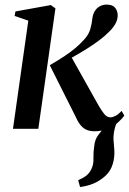

<svg xmlns="http://www.w3.org/2000/svg" viewBox="-20 -546 548 814"><path d="M319.5 247 311.5 218Q333.5 208.5 346.8 197.8Q360 187 367.5 170.5Q377 152 376.2 125.5Q375.5 99 379.5 73.5Q382 44.5 398 24.5Q414 4.5 425.5 -10.5L489 -45.5Q472.5 -26 466.8 -2.5Q461 21 461 42Q461.5 55.5 463.2 72Q465 88.5 465 104Q464.5 135.5 453.2 162.5Q442 189.5 415 209.5Q396.5 224 373.8 233.2Q351 242.5 319.5 247ZM35 0 100 -458.5 42 -478.5 45.5 -497.5 195.5 -524.5 215 -510.5 142.5 0ZM380.5 10.5Q360 10.5 345.2 3.5Q330.5 -3.5 319.2 -18.5Q308 -33.5 297.5 -57.5L191 -269.5Q226 -290 252.2 -307.2Q278.5 -324.5 299 -341.8Q319.5 -359 336 -377.5Q356.5 -399 363.2 -424Q370 -449 371.5 -467.5Q374 -487 382.5 -500Q391 -513 404 -519.8Q417 -526.5 432 -526.5Q457.5 -526.5 468 -513.2Q478.5 -500 479 -481.5Q479 -461.5 468 -443Q457 -424.5 439 -408Q424.5 -393 400.5 -375Q376.5 -357 347.8 -339Q319 -321 290.8 -305.2Q262.5 -289.5 239 -278.5L278.5 -311.5L397.5 -99.5Q410 -77.5 421.8 -63Q433.5 -48.5 447.5 -48.5Q457.5 -48.5 469.8 -54.8Q482 -61 495.5 -76L507 -56Q496.5 -41 478.5 -25.5Q460.5 -10 435.8 0.2Q411 10.5 380.5 10.5Z"/></svg>

Font: Merriweather 120pt Medium
Style: Italic
Weight: 500
Italic angle: -7.8°
Version: Version 2.101